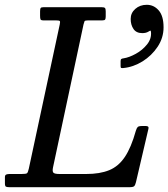

<svg xmlns="http://www.w3.org/2000/svg" viewBox="-68 -780 701 800"><path d="M-47.5 -16V-42Q-47.5 -50.5 -42 -52.8Q-36.5 -55 -28.5 -55H21.5Q40.5 -55 44.5 -58.2Q48.5 -61.5 52 -77L181 -678.5Q183.5 -690 181 -692.5Q178.5 -695 165.5 -695H114Q103 -695 101 -699Q99 -703 99 -714V-732Q99 -742 101 -746Q103 -750 113 -750H355.5Q365.5 -750 369 -747Q372.5 -744 372.5 -733V-712Q372.5 -702 370 -698.5Q367.5 -695 357.5 -695H298.5Q286 -695 284.2 -691.5Q282.5 -688 280 -678L153 -83Q149.5 -66.5 154.2 -60.8Q159 -55 180.5 -55H291Q348 -55 386.8 -70.8Q425.5 -86.5 452 -125.8Q478.5 -165 498 -235Q501.5 -246.5 505.8 -250.8Q510 -255 525.5 -255H539.5Q553.5 -255 550.5 -243.5L498.5 -21Q495.5 -8.5 491 -4.2Q486.5 0 470.5 0H-27.5Q-39 0 -43.2 -2.2Q-47.5 -4.5 -47.5 -16ZM476.5 -701Q476.5 -726 495.8 -743Q515 -760 543.5 -760Q573 -760 593.2 -736.8Q613.5 -713.5 613.5 -666Q613.5 -622.5 588.8 -585.2Q564 -548 525.8 -524.2Q487.5 -500.5 446 -496.5Q440.5 -496 437.5 -496.8Q434.5 -497.5 434.5 -504V-525.5Q434.5 -532.5 438 -534.5Q441.5 -536.5 447 -537Q470 -540.5 497.8 -555.8Q525.5 -571 544.8 -595Q564 -619 561 -647.5Q560.5 -653.5 557.2 -652Q554 -650.5 550 -648Q540.5 -642 524.5 -642Q500 -642 488.2 -659.2Q476.5 -676.5 476.5 -701Z"/></svg>

Font: Besley* Narrow
Style: Italic
Weight: 400
Width: 4
Italic angle: -13°
Designer: Owen Earl
Foundry: indestructible type*
Version: Version 3.000; ttfautohint (v1.8.3)